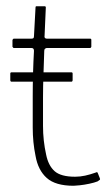

<svg xmlns="http://www.w3.org/2000/svg" viewBox="-20 -596 346 616"><path d="M16 -334Q15 -334 14 -335.5Q13 -337 13 -338V-360Q13 -362 14 -363Q15 -364 16 -364H210Q211 -364 212 -363Q213 -362 213 -360V-338Q213 -337 212 -335.5Q211 -334 210 -334ZM216 0Q158 0 130 -25Q102 -50 94 -96Q85 -139 85 -187Q85 -235 85 -287Q85 -324 86 -360.5Q87 -397 89 -433Q89 -442 81 -442H24Q23 -442 21.5 -444Q20 -446 20 -446V-468Q20 -468 21.5 -470Q23 -472 24 -472H81Q85 -472 87 -473.5Q89 -475 89 -480L94 -572Q94 -576 97 -576H123Q125 -576 126 -575Q127 -574 127 -572L123 -481Q122 -477 124 -474.5Q126 -472 130 -472H269Q271 -472 272 -471Q273 -470 273 -468V-446Q273 -446 272 -444Q271 -442 269 -442H130Q128 -442 125 -440Q122 -438 122 -433Q121 -396 119.5 -358.5Q118 -321 118 -283Q118 -239 118 -192Q118 -145 128 -100Q135 -65 155 -47Q175 -29 221 -29Q237 -29 253 -32.5Q269 -36 286 -42Q290 -44 291.5 -43.5Q293 -43 294 -40L300 -25Q302 -21 300 -19Q298 -17 293 -14Q283 -10 266.5 -6.5Q250 -3 235.5 -1.5Q221 0 216 0Z"/></svg>

Font: Glory Thin Thin
Style: Regular
Weight: 250
Version: Version 1.011